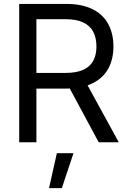

<svg xmlns="http://www.w3.org/2000/svg" viewBox="-20 -727 648 981"><path d="M78.1 -707H318.4Q399.4 -707 453.6 -679.7Q507.8 -652.3 533.7 -603Q559.6 -553.7 559.6 -489.3Q559.6 -425.8 533.7 -377.4Q507.8 -329.1 453.6 -301.8Q399.4 -274.4 319.3 -274.4H126V-354.5H315.4Q371.1 -354.5 405.8 -370.6Q440.4 -386.7 456.5 -416.5Q472.7 -446.3 472.7 -489.3Q472.7 -533.2 456.5 -564.5Q440.4 -595.7 405.3 -612.3Q370.1 -628.9 314.5 -628.9H166V0H78.1ZM586.9 0H484.4L313.5 -317.4H413.1ZM270.5 55.7H355.5L295.9 234.4H230.5Z"/></svg>

Font: Pretendard Std Variable
Style: Regular
Weight: 400
Designer: Base glyphs from Inter by Rasmus Andersson; Hangeul glyphs from Noto Sans CJK(Source Han Sans) by Jang Soo-young and Kan
Foundry: Kil Hyung-jin
Version: Version 1.309;Glyphs 3.2 (3225)